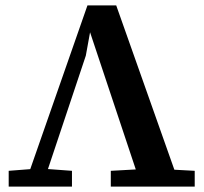

<svg xmlns="http://www.w3.org/2000/svg" viewBox="-20 -687 752 707"><path d="M12 0V-58L115 -66H136L245 -58V0ZM69 0 302 -667H408L644 0H501L311 -570H312L296 -482L135 0ZM388 0V-58L515 -65H568L697 -58V0Z"/></svg>

Font: Source Serif 4 SemiBold
Style: Regular
Weight: 600
Designer: Frank Grießhammer
Foundry: Adobe Systems Incorporated
Version: Version 4.004;hotconv 1.0.116;makeotfexe 2.5.65601